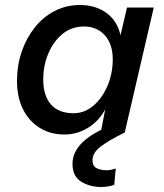

<svg xmlns="http://www.w3.org/2000/svg" viewBox="-20 -530 657 768"><path d="M237 8Q182 8 139 -18.5Q96 -45 72 -93Q48 -141 48 -206Q48 -268 66.5 -322.5Q85 -377 118.5 -419.5Q152 -462 198.5 -486Q245 -510 300 -510Q362 -510 405.5 -478.5Q449 -447 462 -389L488 -500H595L479 0Q412 33 381 57.5Q350 82 350 111Q350 135 367 143Q384 151 405 151Q417 151 425.5 149Q434 147 443 144L437 209Q414 218 385 218Q339 218 304.5 196.5Q270 175 270 125Q270 46 385 -11L401 -93Q376 -46 332.5 -19Q289 8 237 8ZM274 -77Q317 -77 352.5 -106.5Q388 -136 409.5 -185.5Q431 -235 431 -293Q431 -353 399.5 -388.5Q368 -424 316 -424Q267 -424 230.5 -394.5Q194 -365 173.5 -316.5Q153 -268 153 -212Q153 -147 184 -112Q215 -77 274 -77Z"/></svg>

Font: Work Sans Medium
Style: Italic
Weight: 500
Italic angle: -13°
Designer: Wei Huang
Foundry: Wei Huang
Version: Version 2.012; ttfautohint (v1.8.3)